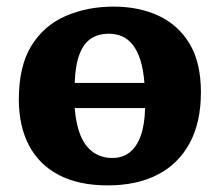

<svg xmlns="http://www.w3.org/2000/svg" viewBox="-20 -547 665 581"><path d="M306 14Q219 14 159 -17Q99 -48 68 -106.5Q37 -165 37 -246Q37 -347 75 -408.5Q113 -470 178.5 -498.5Q244 -527 324 -527Q400 -527 459.5 -499.5Q519 -472 553.5 -415Q588 -358 588 -268Q588 -176 553.5 -113Q519 -50 456 -18Q393 14 306 14ZM320 -69Q351 -69 372.5 -86Q394 -103 406 -136.5Q418 -170 419 -220H206Q210 -170 224 -136.5Q238 -103 262.5 -86Q287 -69 320 -69ZM206 -296H417Q414 -336 405 -364.5Q396 -393 382 -411Q368 -429 349.5 -437Q331 -445 309 -445Q279 -445 256.5 -431Q234 -417 221 -384Q208 -351 206 -296Z"/></svg>

Font: Literata 18pt
Style: Bold
Weight: 700
Designer: Latin by Veronika Burian and Jose Scaglione. Greek by Irene Vlachou. Cyrillic by Vera Evstafieva.
Foundry: TypeTogether
Version: Version 3.103;gftools[0.9.29]